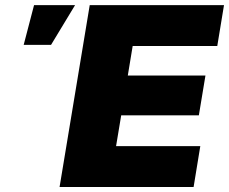

<svg xmlns="http://www.w3.org/2000/svg" viewBox="-20 -748 916 768"><path d="M218.3 0 338.9 -727.5H876L849.1 -564H510.7L491.2 -445.8H801.8L775.4 -286.6H464.8L444.3 -163.6H781.2L754.4 0ZM74.7 -568.4 116.2 -727.5H280.3L184.1 -568.4Z"/></svg>

Font: Inter 20pt Black
Style: Italic
Weight: 900
Italic angle: -9.3988°
Version: Version 4.001;git-66647c0bb